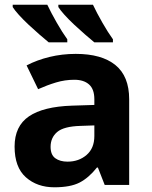

<svg xmlns="http://www.w3.org/2000/svg" viewBox="-20 -786 644 816"><path d="M302 -557Q412 -557 470.5 -509.5Q529 -462 529 -364V0H425L396 -74H392Q357 -30 318 -10Q279 10 211 10Q138 10 90 -32.5Q42 -75 42 -163Q42 -250 103 -291.5Q164 -333 286 -337L381 -340V-364Q381 -407 358.5 -427Q336 -447 296 -447Q256 -447 218 -435.5Q180 -424 142 -407L93 -508Q137 -531 190.5 -544Q244 -557 302 -557ZM381 -253 323 -251Q251 -249 223 -225Q195 -201 195 -162Q195 -128 215 -113.5Q235 -99 267 -99Q315 -99 348 -127.5Q381 -156 381 -208ZM375 -766Q391 -732 415 -690Q439 -648 460 -619V-606H381Q364 -620 341.5 -639.5Q319 -659 295.5 -681Q272 -703 254 -723Q236 -743 228 -756V-766ZM181 -766Q197 -732 221 -690Q245 -648 266 -619V-606H187Q170 -620 147.5 -639.5Q125 -659 101.5 -681Q78 -703 60 -723Q42 -743 34 -756V-766Z"/></svg>

Font: Noto IKEA Latin
Style: Bold
Weight: 700
Designer: Monotype Design Team
Foundry: Monotype Imaging Inc.
Version: Version 1.0